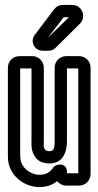

<svg xmlns="http://www.w3.org/2000/svg" viewBox="-20 -729 400 780"><path d="M252 -31C252 -69 208 -65 197 -49C184 -31 170 -19 140 -19C104 -19 67 -47 63 -83C62 -89 62 -101 62 -118V-451H108V-154C108 -142 105 -116 124 -90C137 -71 160 -65 181 -65C243 -65 252 -124 252 -154V-451H298V-25H252ZM249 25H301C327 25 348 4 348 -22V-454C348 -480 327 -501 301 -501H249C223 -501 202 -480 202 -454V-154C202 -124 197 -115 181 -115C168 -115 165 -119 164 -120C155 -132 158 -134 158 -154V-454C158 -480 137 -501 111 -501H59C33 -501 12 -480 12 -454V-118C12 -101 12 -89 13 -77C21 -11 82 31 140 31C170 31 193 22 212 7C220 17 234 25 249 25ZM174 -575 238 -658C239 -658 239 -659 239 -659H260ZM153 -523H174C188 -523 196 -525 207 -536L305 -633C324 -652 321 -681 304 -697C296 -705 285 -709 273 -709H237C221 -709 209 -703 199 -690L121 -587C101 -560 120 -523 153 -523Z"/></svg>

Font: DIN Rundschrift
Style: EngKont
Weight: 400
Width: 3
Version: Version 1.027